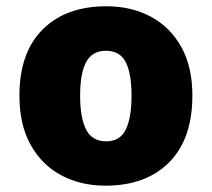

<svg xmlns="http://www.w3.org/2000/svg" viewBox="-20 -583 677 613"><path d="M594.2 -277.8Q594.2 -139.2 520 -64.7Q445.8 9.8 316.9 9.8Q237.3 9.8 175 -23.7Q112.8 -57.1 77.4 -121.3Q42 -185.5 42 -277.8Q42 -415 116.2 -489Q190.4 -563 319.8 -563Q399.4 -563 461.4 -529.8Q523.4 -496.6 558.8 -433.1Q594.2 -369.6 594.2 -277.8ZM235.8 -277.8Q235.8 -207 254.9 -169.4Q273.9 -131.8 318.8 -131.8Q363.3 -131.8 381.6 -169.4Q399.9 -207 399.9 -277.8Q399.9 -348.6 381.3 -384.8Q362.8 -420.9 317.9 -420.9Q274.4 -420.9 255.1 -384.8Q235.8 -348.6 235.8 -277.8Z"/></svg>

Font: Open Sans ExtraBold
Style: Regular
Weight: 800
Designer: Monotype Design Team
Foundry: Monotype Imaging Inc.
Version: Version 3.003; ttfautohint (v1.8.4)